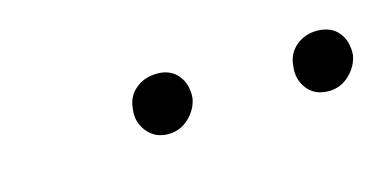

<svg xmlns="http://www.w3.org/2000/svg" viewBox="-27 -660 400 200"><g transform="rotate(-15 173.0 -560.0)"><path d="M139 -528Q125 -528 116.5 -538.5Q108 -549 110 -563Q111 -576 120.5 -584Q130 -592 144 -592Q158 -592 166 -582.5Q174 -573 173 -558Q171 -546 161.5 -537Q152 -528 139 -528ZM312 -528Q297 -528 289 -538.5Q281 -549 283 -563Q284 -576 293.5 -584Q303 -592 316 -592Q331 -592 339 -582.5Q347 -573 346 -558Q344 -546 334.5 -537Q325 -528 312 -528Z"/></g></svg>

Font: Ysabeau Infant ExtraLight
Style: Italic
Weight: 250
Italic angle: -12°
Designer: Christian Thalmann (Catharsis Fonts)
Version: Version 2.001;gftools[0.9.30]; featfreeze: ss01,ss02,lnum